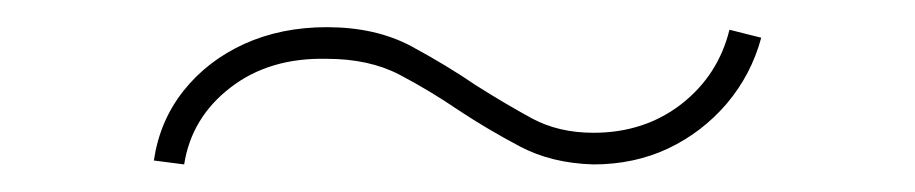

<svg xmlns="http://www.w3.org/2000/svg" viewBox="-20 -357 677 142"><path d="M93.8 -238.3Q98.1 -267.6 115.7 -289.8Q133.3 -312 160.6 -324.5Q188 -336.9 221.7 -336.9Q257.8 -336.9 284.2 -322.8Q310.5 -308.6 332 -293.9Q353.5 -280.3 373.3 -269.5Q393.1 -258.8 418.9 -258.8Q456.5 -258.8 483.9 -280Q511.2 -301.3 519.5 -335L543 -329.1Q535.6 -301.8 517.6 -280.5Q499.5 -259.3 474.4 -247.3Q449.2 -235.4 418.9 -235.4Q387.7 -236.3 364.3 -248.8Q340.8 -261.2 319.3 -275.4Q297.9 -290 275.4 -301.8Q252.9 -313.5 221.7 -313.5Q179.2 -314.5 150.4 -292.2Q121.6 -270 116.2 -235.4Z"/></svg>

Font: Inter Thin
Style: Regular
Weight: 250
Designer: Rasmus Andersson
Foundry: rsms
Version: Version 4.001;git-66647c0bb